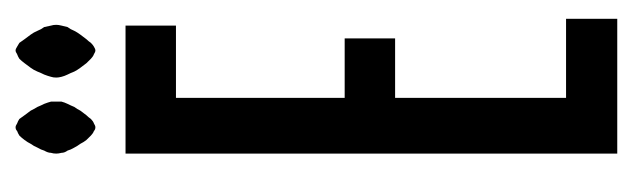

<svg xmlns="http://www.w3.org/2000/svg" viewBox="-306 -514 820 249"><g transform="rotate(-90 104.5 -390.0)"><path d="M204.1 0Q204.1 0 204.1 -33.2Q204.1 -66.4 204.1 -66.4Q204.1 -66.4 190.4 -66.4Q177.7 -66.4 160.2 -66.4Q139.6 -66.4 121.1 -66.4Q101.6 -66.4 101.6 -66.4Q101.6 -66.4 101.6 -94.7Q101.6 -123 101.6 -160.2Q101.6 -206.1 101.6 -247.1Q101.6 -288.1 101.6 -288.1Q101.6 -288.1 140.6 -288.1Q178.7 -288.1 178.7 -288.1Q178.7 -288.1 178.7 -321.3Q178.7 -353.5 178.7 -353.5Q178.7 -353.5 140.6 -353.5Q101.6 -353.5 101.6 -353.5Q101.6 -353.5 101.6 -381.8Q101.6 -410.2 101.6 -446.3Q101.6 -491.2 101.6 -531.2Q101.6 -572.3 101.6 -572.3Q101.6 -572.3 148.4 -572.3Q195.3 -572.3 195.3 -572.3Q195.3 -572.3 195.3 -605.5Q195.3 -637.7 195.3 -637.7Q195.3 -637.7 164.1 -637.7Q133.8 -637.7 99.6 -637.7Q72.3 -637.7 50.8 -637.7Q29.3 -637.7 29.3 -637.7Q29.3 -637.7 29.3 -627Q29.3 -615.2 29.3 -595.7Q29.3 -558.6 29.3 -497.1Q29.3 -435.5 29.3 -366.2Q29.3 -321.3 29.3 -275.4Q29.3 -228.5 29.3 -186.5Q29.3 -107.4 29.3 -53.7Q29.3 0 29.3 0Q29.3 0 61.5 0Q93.8 0 129.9 0Q158.2 0 181.6 0Q204.1 0 204.1 0ZM96.7 -727.5Q96.7 -731.4 96.7 -734.4Q95.7 -738.3 93.8 -743.2Q91.8 -747.1 89.8 -752Q86.9 -756.8 85 -760.7Q82 -764.6 79.1 -768.6Q76.2 -772.5 74.2 -775.4Q71.3 -777.3 68.4 -778.3Q65.4 -780.3 63.5 -780.3Q63.5 -780.3 63.5 -780.3Q63.5 -780.3 63.5 -780.3Q60.5 -780.3 58.6 -778.3Q55.7 -777.3 52.7 -775.4Q49.8 -772.5 46.9 -768.6Q43.9 -764.6 42 -760.7Q39.1 -756.8 37.1 -752Q34.2 -747.1 33.2 -743.2Q30.3 -738.3 30.3 -734.4Q29.3 -731.4 29.3 -727.5Q29.3 -727.5 29.3 -727.5Q29.3 -727.5 29.3 -727.5Q29.3 -724.6 30.3 -720.7Q30.3 -716.8 33.2 -712.9Q34.2 -709 37.1 -704.1Q39.1 -700.2 42 -696.3Q43.9 -692.4 46.9 -688.5Q49.8 -685.5 52.7 -682.6Q55.7 -679.7 58.6 -678.7Q60.5 -676.8 63.5 -676.8Q63.5 -676.8 63.5 -676.8Q63.5 -676.8 63.5 -676.8Q65.4 -676.8 68.4 -678.7Q71.3 -679.7 74.2 -682.6Q76.2 -685.5 79.1 -688.5Q82 -692.4 85 -696.3Q86.9 -700.2 89.8 -704.1Q91.8 -709 93.8 -712.9Q95.7 -716.8 96.7 -720.7Q96.7 -724.6 96.7 -727.5Q96.7 -727.5 96.7 -727.5Q96.7 -727.5 96.7 -727.5ZM196.3 -727.5Q196.3 -731.4 195.3 -734.4Q194.3 -738.3 193.4 -743.2Q190.4 -747.1 188.5 -752Q186.5 -756.8 183.6 -760.7Q180.7 -764.6 177.7 -768.6Q174.8 -772.5 172.9 -775.4Q169.9 -777.3 168 -778.3Q165 -780.3 163.1 -780.3Q163.1 -780.3 163.1 -780.3Q163.1 -780.3 163.1 -780.3Q161.1 -780.3 158.2 -778.3Q155.3 -777.3 152.3 -775.4Q149.4 -772.5 146.5 -768.6Q143.6 -764.6 140.6 -760.7Q137.7 -756.8 135.7 -752Q133.8 -747.1 131.8 -743.2Q129.9 -738.3 128.9 -734.4Q127.9 -731.4 127.9 -727.5Q127.9 -727.5 127.9 -727.5Q127.9 -727.5 127.9 -727.5Q127.9 -724.6 128.9 -720.7Q129.9 -716.8 131.8 -712.9Q133.8 -709 135.7 -704.1Q137.7 -700.2 140.6 -696.3Q143.6 -692.4 146.5 -688.5Q149.4 -685.5 152.3 -682.6Q155.3 -679.7 158.2 -678.7Q161.1 -676.8 163.1 -676.8Q163.1 -676.8 163.1 -676.8Q163.1 -676.8 163.1 -676.8Q165 -676.8 168 -678.7Q169.9 -679.7 172.9 -682.6Q174.8 -685.5 177.7 -688.5Q180.7 -692.4 183.6 -696.3Q186.5 -700.2 188.5 -704.1Q190.4 -709 193.4 -712.9Q194.3 -716.8 195.3 -720.7Q196.3 -724.6 196.3 -727.5Q196.3 -727.5 196.3 -727.5Q196.3 -727.5 196.3 -727.5Z"/></g></svg>

Font: AgendaMediumCondGoodkids
Style: AgendaMediumCondGoodkids
Weight: 500
Designer: ""
Version: ""